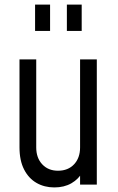

<svg xmlns="http://www.w3.org/2000/svg" viewBox="-20 -800 510 832"><path d="M215.6 12.2Q172.6 12.2 138.4 -7.3Q104.2 -26.9 84.4 -65.6Q64.5 -104.2 64.5 -161.2V-542.5H137V-161.2Q137 -115.9 162.9 -88.1Q188.9 -60.2 231.2 -60.2Q275.1 -60.2 301.1 -88.1Q327 -115.9 327 -161.2V-542.5H399.5V0H327V-72L339.2 -56.5Q320.8 -23.8 289.4 -5.8Q258 12.2 215.6 12.2ZM132 -666V-780H197V-666ZM269.8 -666V-780H334V-666Z"/></svg>

Font: Mohave Light
Style: Regular
Weight: 300
Designer: Gumpita Rahayu
Foundry: Tokotype
Version: Version 2.003